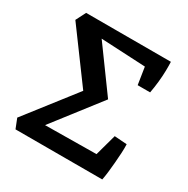

<svg xmlns="http://www.w3.org/2000/svg" viewBox="-150 -788 903 922"><g transform="rotate(30 301.0 -327.0)"><path d="M55 0 34 -53 259 -342 261 -300 41 -599 69 -654H539L516 -568L138 -587L173 -615L368 -347L127 -36L120 -88L495 -92L536 0ZM536 0 435 -32 484 -210 553 -205Q554 -184 552.5 -156.5Q551 -129 548.5 -100Q546 -71 543 -45Q540 -19 536 0ZM457 -477 435 -618 539 -654Q540 -636 539.5 -606Q539 -576 535.5 -542.5Q532 -509 526 -477Z"/></g></svg>

Font: Eczar Medium
Style: Regular
Weight: 500
Designer: Vaibhav Singh
Foundry: Rosetta Type Foundry
Version: Version 2.000